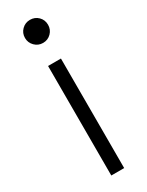

<svg xmlns="http://www.w3.org/2000/svg" viewBox="-192 -748 599 782"><g transform="rotate(-30 108.0 -357.5)"><path d="M78.6 -515.1H139.2V0H78.6ZM54.2 -660.6Q54.2 -683.6 70.1 -699.2Q85.9 -714.8 108.4 -714.8Q131.3 -714.8 147 -699.2Q162.6 -683.6 162.6 -660.6Q162.6 -638.2 147 -622.3Q131.3 -606.4 108.4 -606.4Q85.9 -606.4 70.1 -622.3Q54.2 -638.2 54.2 -660.6Z"/></g></svg>

Font: Reddit Sans Light
Style: Regular
Weight: 300
Designer: Stephen Hutchings
Foundry: Reddit
Version: Version 1.013